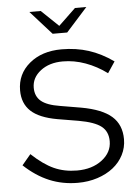

<svg xmlns="http://www.w3.org/2000/svg" viewBox="-61 -970 745 1027"><g transform="rotate(-5 311.5 -456.5)"><path d="M28 0ZM28 -109 75 -165Q138 -106 193.5 -81Q249 -56 317 -56Q398 -56 451 -96.5Q504 -137 504 -197Q504 -249 468.5 -277Q433 -305 348 -320L235 -339Q139 -356 94.5 -397.5Q50 -439 50 -509Q50 -597 117 -653Q184 -709 290 -709Q368 -709 435 -687.5Q502 -666 567 -620L527 -560Q473 -600 412.5 -622Q352 -644 291 -644Q218 -644 171 -607.5Q124 -571 124 -517Q124 -471 155 -445Q186 -419 256 -408L368 -389Q479 -369 530 -324Q581 -279 581 -201Q581 -156 561 -117Q541 -78 505.5 -50Q470 -22 421 -6Q372 10 315 10Q233 10 162.5 -19.5Q92 -49 28 -109ZM197 -923 289 -835 381 -923H442L328 -796H250L136 -923Z"/></g></svg>

Font: Red Hat Text
Style: Regular
Weight: 400
Designer: Pentagram / MCKL
Foundry: Pentagram / MCKL
Version: Version 1.005; Red Hat Text